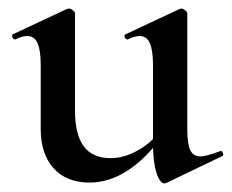

<svg xmlns="http://www.w3.org/2000/svg" viewBox="-20 -415 541 448"><path d="M75 -114V-263Q75 -298 67.5 -314.5Q60 -331 44 -331Q31 -331 16 -323H15Q11 -323 9 -328Q7 -333 10 -335L136 -394L141 -395Q145 -395 150 -391Q155 -387 155 -384V-157Q155 -101 175.5 -73.5Q196 -46 238 -46Q270 -46 302.5 -64.5Q335 -83 356 -113L362 -101Q280 11 189 11Q135 11 105 -22.5Q75 -56 75 -114ZM448 -50Q460 -50 493 -62L495 -63Q498 -63 500 -58Q502 -53 499 -51L368 12L364 13Q353 13 345 -12Q337 -37 337 -79V-263Q337 -298 329.5 -314.5Q322 -331 306 -331Q294 -331 278 -323H277Q273 -323 271 -328.5Q269 -334 273 -335L399 -394L403 -395Q407 -395 412 -391Q417 -387 417 -384V-113Q417 -79 424 -64.5Q431 -50 448 -50Z"/></svg>

Font: Cormorant Infant SemiBold
Style: Regular
Weight: 600
Designer: Christian Thalmann (Catharsis Fonts)
Foundry: Catharsis Fonts
Version: Version 4.000